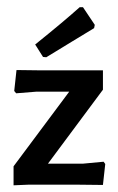

<svg xmlns="http://www.w3.org/2000/svg" viewBox="-20 -527 336 548"><path d="M97.2 -326.2H273.8V-271L116.8 -59.8H215.9L275.7 -65.4L280.4 -58.9L273.8 0.9L192.5 0H63.6L18.7 1.9V-52.3L177.6 -265.4H84.1L26.2 -260.7L20.6 -267.3L27.1 -327.1ZM250.5 -456.1 248.6 -446.7Q232.7 -437.4 185.5 -408.4Q138.3 -379.4 112.1 -363.6L102.8 -364.5L80.4 -400Q161.7 -465.4 207.5 -506.5H216.8Z"/></svg>

Font: Gurajada
Style: Regular
Weight: 400
Designer: Purushoth Kumar Guthula
Foundry: SiliconAndhra, USA.
Version: Version 1.0.3; ttfautohint (v1.2.42-39fb)